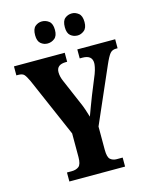

<svg xmlns="http://www.w3.org/2000/svg" viewBox="-133 -1006 865 1092"><g transform="rotate(-15 299.0 -460.0)"><path d="M137 0H465V-53H429Q408 -53 393 -65.5Q378 -78 378 -122V-259L520 -584Q540 -630 553 -645.5Q566 -661 588 -661H598V-714H375V-661H391Q448 -661 448 -614Q448 -606 445 -590.5Q442 -575 434 -553L388 -440Q376 -408 364.5 -378.5Q353 -349 345 -326Q338 -349 331 -370.5Q324 -392 311 -421L251 -561Q238 -590 238 -616Q238 -661 294 -661H301V-714H2V-661H13Q38 -661 48 -649.5Q58 -638 72 -608L223 -260V-121Q223 -78 207 -65.5Q191 -53 165 -53H137ZM398 -790Q418 -790 436.5 -804.5Q455 -819 455 -854Q455 -891 436.5 -905.5Q418 -920 398 -920Q374 -920 356.5 -905.5Q339 -891 339 -854Q339 -819 356.5 -804.5Q374 -790 398 -790ZM221 -790Q244 -790 262.5 -804.5Q281 -819 281 -854Q281 -891 262.5 -905.5Q244 -920 221 -920Q199 -920 181.5 -905.5Q164 -891 164 -854Q164 -819 181.5 -804.5Q199 -790 221 -790Z"/></g></svg>

Font: Noto Serif ExtraCondensed Extra
Style: Regular
Weight: 800
Width: 3
Designer: Monotype Design Team
Foundry: Monotype Imaging Inc.
Version: Version 1.002